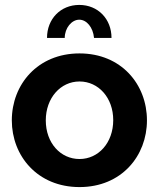

<svg xmlns="http://www.w3.org/2000/svg" viewBox="-20 -750 646 780"><path d="M243 -596C243 -636 271 -670 302 -670C332 -670 358 -639 362 -596H433C433 -673 378 -730 302 -730C226 -730 171 -673 171 -596ZM28 -261C28 -117 132 10 303 10C474 10 577 -117 577 -261C577 -407 473 -533 303 -533C133 -533 28 -407 28 -261ZM303 -104C226 -104 166 -169 166 -261C166 -352 226 -419 303 -419C380 -419 440 -353 440 -262C440 -170 380 -104 303 -104Z"/></svg>

Font: FIGSv2-sans-serif
Style: Bold
Weight: 700
Designer: Matt McInerney, Pablo Impallari, Rodrigo Fuenzalida,Mirko Velimirovic
Foundry: Matt McInerney, Pablo Impallari, Rodrigo Fuenzalida
Version: Version 4.021;hotconv 1.0.109;makeotfexe 2.5.65596